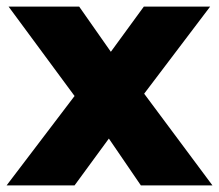

<svg xmlns="http://www.w3.org/2000/svg" viewBox="-22 -562 664 582"><path d="M405 0 308 -142 204 0H-2L204 -271L4 -542H218L314 -405L414 -542H615L415 -278L622 0Z"/></svg>

Font: Montserrat Alternates ExtraBold
Style: Regular
Weight: 800
Designer: Julieta Ulanovsky
Foundry: Julieta Ulanovsky
Version: Version 7.200